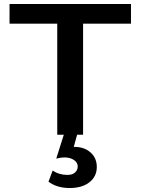

<svg xmlns="http://www.w3.org/2000/svg" viewBox="-20 -678 707 966"><path d="M398 0H368L351 61H354Q404 61 435.5 89Q467 117 467 162Q467 210 430 239Q393 268 331 268Q266 268 224 236L245 180Q277 202 319 202Q345 202 358 189.5Q371 177 371 160Q371 139 351.5 126.5Q332 114 304 114Q286 114 263 120L301 0H268V-559H28V-658H639V-559H398Z"/></svg>

Font: EauTest
Style: Bold
Weight: 700
Designer: Christian Thalmann (Catharsis Fonts)
Version: Version 0.001;PS 000.001;hotconv 1.0.88;makeotf.lib2.5.64775